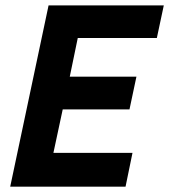

<svg xmlns="http://www.w3.org/2000/svg" viewBox="-20 -696 631 716"><path d="M18.1 0 161.1 -675.8H590.8L564.9 -554.2H270L240.2 -410.2H488.8L462.9 -288.1H213.9L179.2 -126H474.1L448.2 0Z"/></svg>

Font: Lorenzo Sans
Style: Bold Italic
Weight: 700
Italic angle: -12°
Foundry: Intel Corporation
Version: Version 1.00; ttfautohint (v1.5)